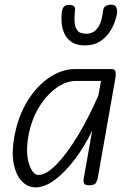

<svg xmlns="http://www.w3.org/2000/svg" viewBox="-20 -798 563 827"><path d="M133.5 9Q99.5 9 74.2 -17.2Q49 -43.5 39.2 -92.2Q29.5 -141 41.5 -208Q58 -298.5 99 -364Q140 -429.5 193.8 -465Q247.5 -500.5 302 -500.5H462.5Q475 -500.5 477.5 -489.2Q480 -478 476.5 -458.5L400.5 -28Q399.5 -23 393.8 -11.5Q388 0 364 0Q345 0 341.8 -9Q338.5 -18 340 -25.5L377 -235Q343.5 -166 301.5 -110.8Q259.5 -55.5 216 -23.2Q172.5 9 133.5 9ZM145.5 -44.5Q179.5 -44.5 223.8 -90Q268 -135.5 315 -213.2Q362 -291 404 -387.5L415 -449.5H307Q266 -449.5 223.8 -420Q181.5 -390.5 148.5 -337Q115.5 -283.5 102 -211Q89.5 -136.5 105.5 -90.5Q121.5 -44.5 145.5 -44.5ZM346 -602.5Q310.5 -602.5 289.2 -616.5Q268 -630.5 257.8 -652.5Q247.5 -674.5 245.5 -698.8Q243.5 -723 246 -743.5Q248.5 -763.5 256.5 -770.2Q264.5 -777 275.5 -777Q290 -777 297.5 -772.2Q305 -767.5 303 -753Q297.5 -702 305.5 -681.2Q313.5 -660.5 327.5 -656.5Q341.5 -652.5 353 -652.5Q365.5 -652.5 380 -659.2Q394.5 -666 406.8 -687.2Q419 -708.5 424 -752Q426 -767.5 436.2 -772.8Q446.5 -778 458.5 -778Q476 -778 481 -766.2Q486 -754.5 484 -740Q482 -726 474 -703Q466 -680 450 -657Q434 -634 408.5 -618.2Q383 -602.5 346 -602.5Z"/></svg>

Font: Edu AU VIC WA NT Pre
Style: Regular
Weight: 400
Designer: Tina and Corey Anderson, Eben Sorkin, Mirko Velimirovic
Foundry: Google for Education
Version: Version 1.001